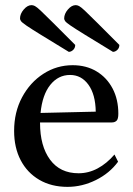

<svg xmlns="http://www.w3.org/2000/svg" viewBox="-20 -716 519 748"><path d="M243 12Q180 12 133 -15.5Q86 -43 60.5 -92Q35 -141 35 -206Q35 -279 66 -337Q97 -395 149 -428.5Q201 -462 263 -462Q316 -462 356 -438Q396 -414 418.5 -371.5Q441 -329 441 -273Q441 -252 434 -245.5Q427 -239 416 -239H136V-237Q136 -147 175 -94Q214 -41 286 -41Q325 -41 360.5 -60Q396 -79 426 -114L440 -86Q407 -41 353.5 -14.5Q300 12 243 12ZM253 -424Q207 -424 176 -385.5Q145 -347 138 -276L353 -281Q352 -348 324.5 -386Q297 -424 253 -424ZM248 -514Q179 -556 140 -580Q101 -604 83.5 -616Q66 -628 62 -633.5Q58 -639 58 -644Q58 -662 72.5 -679Q87 -696 103 -696Q109 -696 116 -692.5Q123 -689 138.5 -674.5Q154 -660 185.5 -628.5Q217 -597 273 -541Q273 -529 265 -521.5Q257 -514 248 -514ZM420 -514Q351 -556 312 -580Q273 -604 255.5 -616Q238 -628 234 -633.5Q230 -639 230 -644Q230 -662 244.5 -679Q259 -696 275 -696Q281 -696 288 -692.5Q295 -689 310.5 -674.5Q326 -660 357.5 -628.5Q389 -597 445 -541Q445 -529 437 -521.5Q429 -514 420 -514Z"/></svg>

Font: Petrona Medium
Style: Regular
Weight: 500
Designer: Ringo R. Seeber
Foundry: Ringo R. Seeber
Version: Version 2.001; ttfautohint (v1.8.3)